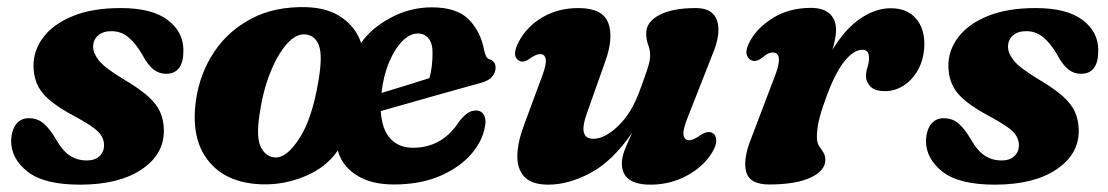

<svg xmlns="http://www.w3.org/2000/svg" viewBox="-20 -502 3094 536"><path d="M222 -54Q245 -54 257.8 -66.2Q270.5 -78.5 270.5 -96.5Q270.5 -117 254.5 -133.8Q238.5 -150.5 186.5 -178.5Q126 -210.5 100.2 -240.8Q74.5 -271 73.5 -317Q73 -361 101 -398Q129 -435 183.5 -457.2Q238 -479.5 317 -479.5Q404.5 -479.5 448.2 -446.2Q492 -413 492 -362Q492.5 -296 443.5 -296Q424 -296 408.5 -308Q393 -320 376 -351.5Q358 -382 337.8 -398.5Q317.5 -415 291 -415Q267.5 -415 253.8 -403Q240 -391 240 -370.5Q240.5 -352 257 -332Q273.5 -312 323 -282Q368 -255.5 392.5 -233.8Q417 -212 427 -189.5Q437 -167 437.5 -138.5Q438.5 -71.5 375.2 -29Q312 13.5 203.5 13.5Q103 13.5 57 -22.8Q11 -59 11 -109Q12 -138.5 25 -155.2Q38 -172 60.5 -172Q85 -172 102.2 -157Q119.5 -142 136 -113.5Q155.5 -79.5 176.2 -66.8Q197 -54 222 -54Z M836 -482Q896 -480 935 -452.5Q974 -425 988 -382Q1016 -423 1070.2 -452.2Q1124.5 -481.5 1185.5 -481.5Q1255 -481.5 1288.5 -447.8Q1322 -414 1331.5 -362Q1333.5 -352.5 1337 -345.2Q1340.5 -338 1346.5 -336.5Q1363.5 -331 1363.5 -313Q1363.5 -299.5 1353.8 -287.8Q1344 -276 1318.5 -269.5Q1293.5 -262.5 1258.2 -252.8Q1223 -243 1184.2 -232Q1145.5 -221 1108.5 -210.5Q1071.5 -200 1043 -192Q1046 -141 1069.5 -115.2Q1093 -89.5 1133 -89.5Q1215.5 -89.5 1263 -164.5Q1276.5 -180.5 1286.5 -187Q1296.5 -193.5 1310 -193.5Q1323.5 -193 1329.5 -183.2Q1335.5 -173.5 1335.5 -161.5Q1332 -116.5 1299.8 -76.8Q1267.5 -37 1211.2 -12Q1155 13 1079.5 13Q1016 13 975.5 -12.8Q935 -38.5 923 -82Q891 -34.5 831.2 -9.8Q771.5 15 708.5 12.5Q609.5 8.5 560.5 -54.5Q511.5 -117.5 527.5 -225Q538.5 -298 578 -357.2Q617.5 -416.5 682.8 -450.5Q748 -484.5 836 -482ZM1146 -408.5Q1124.5 -408.5 1103.5 -387.5Q1082.5 -366.5 1066.5 -329Q1050.5 -291.5 1045 -242.5Q1075 -251.5 1111.5 -262.8Q1148 -274 1179 -284Q1187.5 -315 1187.5 -354Q1188 -379.5 1177 -394Q1166 -408.5 1146 -408.5ZM747.5 -62.5Q779.5 -60 815.5 -115.2Q851.5 -170.5 869 -276.5Q881 -345.5 870.5 -374.5Q860 -403.5 832 -406Q806 -408 780.2 -378.8Q754.5 -349.5 734.2 -298.5Q714 -247.5 705 -185.5Q694.5 -120 707.8 -92.2Q721 -64.5 747.5 -62.5Z M1969.5 -130.5Q1979 -125 1979.5 -110.8Q1980 -96.5 1969 -78Q1944.5 -37 1897.8 -11.8Q1851 13.5 1796 13.5Q1716 13.5 1716 -46Q1716 -63.5 1724.5 -84.8Q1733 -106 1744.5 -131Q1689 -51 1627.8 -18.8Q1566.5 13.5 1511 13.5Q1465 13.5 1444.2 -8.2Q1423.5 -30 1424.2 -67.8Q1425 -105.5 1443.5 -154.5L1494 -291Q1506 -323 1503.5 -337Q1501 -351 1488 -351Q1476.5 -351 1459 -338.5Q1440.5 -324.5 1427.5 -333.5Q1407.5 -346.5 1428.5 -386Q1450.5 -428 1494.5 -453.8Q1538.5 -479.5 1594.5 -479.5Q1662.5 -479.5 1678 -438Q1693.5 -396.5 1669.5 -330L1619 -187.5Q1592 -114.5 1636.5 -114.5Q1668.5 -114.5 1706.2 -150.8Q1744 -187 1767 -252Q1781.5 -291 1788.2 -312Q1795 -333 1795 -347Q1795 -362.5 1789.5 -376.8Q1784 -391 1784 -409Q1784 -441 1820.8 -460.2Q1857.5 -479.5 1922.5 -479.5Q1970.5 -479.5 1982 -444Q1993.5 -408.5 1969 -350L1900.5 -176Q1885.5 -139 1888.2 -124.8Q1891 -110.5 1904.5 -110.5Q1915.5 -110.5 1935 -124.5Q1956 -138.5 1969.5 -130.5Z M2080.5 -332.5Q2071 -335 2065.8 -346Q2060.5 -357 2068.5 -376.5Q2087 -419 2134 -449.5Q2181 -480 2243.5 -480Q2278 -480 2296 -463.8Q2314 -447.5 2314 -418.5Q2314 -407 2311.2 -392.8Q2308.5 -378.5 2304 -363Q2339 -421 2381.5 -450Q2424 -479 2466.5 -479Q2511.5 -479 2536.2 -451.2Q2561 -423.5 2560.5 -377Q2559.5 -338 2543.8 -308.8Q2528 -279.5 2503.2 -263.5Q2478.5 -247.5 2451 -247.5Q2421.5 -247.5 2409.5 -261Q2397.5 -274.5 2397.5 -288.5Q2397.5 -302 2401.8 -314.5Q2406 -327 2406 -341Q2406 -363 2387 -363Q2362.5 -363 2335.5 -328.5Q2308.5 -294 2283 -220.5Q2270 -184.5 2265.2 -161.8Q2260.5 -139 2260.5 -119.5Q2260.5 -104 2266.5 -94.8Q2272.5 -85.5 2278.2 -77Q2284 -68.5 2284 -55.5Q2284 -25.5 2242.8 -6.2Q2201.5 13 2127.5 13Q2072.5 13 2063 -22.5Q2053.5 -58 2078 -118L2143 -289Q2169 -355.5 2136.5 -355.5Q2125 -355.5 2110.5 -343Q2093.5 -329 2080.5 -332.5Z M2776 -54Q2799 -54 2811.8 -66.2Q2824.5 -78.5 2824.5 -96.5Q2824.5 -117 2808.5 -133.8Q2792.5 -150.5 2740.5 -178.5Q2680 -210.5 2654.2 -240.8Q2628.5 -271 2627.5 -317Q2627 -361 2655 -398Q2683 -435 2737.5 -457.2Q2792 -479.5 2871 -479.5Q2958.5 -479.5 3002.2 -446.2Q3046 -413 3046 -362Q3046.5 -296 2997.5 -296Q2978 -296 2962.5 -308Q2947 -320 2930 -351.5Q2912 -382 2891.8 -398.5Q2871.5 -415 2845 -415Q2821.5 -415 2807.8 -403Q2794 -391 2794 -370.5Q2794.5 -352 2811 -332Q2827.5 -312 2877 -282Q2922 -255.5 2946.5 -233.8Q2971 -212 2981 -189.5Q2991 -167 2991.5 -138.5Q2992.5 -71.5 2929.2 -29Q2866 13.5 2757.5 13.5Q2657 13.5 2611 -22.8Q2565 -59 2565 -109Q2566 -138.5 2579 -155.2Q2592 -172 2614.5 -172Q2639 -172 2656.2 -157Q2673.5 -142 2690 -113.5Q2709.5 -79.5 2730.2 -66.8Q2751 -54 2776 -54Z"/></svg>

Font: Fraunces 9pt S050
Style: Bold Italic
Weight: 700
Italic angle: -16°
Version: Version 1.000; ttfautohint (v1.8.3)